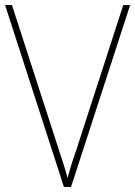

<svg xmlns="http://www.w3.org/2000/svg" viewBox="-20 -734 531 754"><path d="M491 -714 259 0H231L0 -714H27L213 -140Q222 -112 230.5 -86Q239 -60 245 -35Q252 -60 259.5 -84.5Q267 -109 278 -140L464 -714Z"/></svg>

Font: Noto Sans Lao Looped SemiCondensed Thin
Style: Regular
Weight: 100
Width: 4
Designer: Mark Frömberg, Ben Mitchell
Foundry: The Fontpad Ltd
Version: Version 1.002; ttfautohint (v1.8.4.7-5d5b)